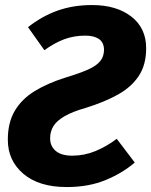

<svg xmlns="http://www.w3.org/2000/svg" viewBox="-20 -731 605 768"><path d="M348 -710.8Q446.3 -710.8 505.7 -664.4Q565 -618 564.6 -537.5Q564.6 -471.6 535 -427.1Q505.4 -382.5 451.2 -352.4Q396.9 -322.3 323.3 -299.6Q269.3 -284.2 238.2 -266.1Q207 -248 193.8 -226.6Q180.5 -205.3 180.5 -177.6Q180.5 -146.2 203 -127.2Q225.5 -108.3 269 -108.3Q317.5 -108.3 362.1 -126.8Q406.7 -145.3 447 -175.7L519 -80.9Q471.3 -39.5 403.4 -11.2Q335.4 17.2 246.8 17.2Q135.7 17.2 73.5 -35.7Q11.3 -88.6 11.3 -172.1Q11.3 -240.6 39 -287.5Q66.6 -334.5 118.2 -366.3Q169.9 -398.1 242.3 -420.8Q298.6 -437.8 332.1 -452.7Q365.5 -467.6 380.8 -486.4Q396.1 -505.3 396.1 -532.6Q395.4 -561.6 375.6 -575.1Q355.7 -588.5 321.4 -588.5Q275.7 -588.5 236.5 -573.8Q197.3 -559.2 157.6 -530.1L92.1 -622.3Q147 -665.9 209.6 -688.3Q272.2 -710.8 348 -710.8Z"/></svg>

Font: Fira Sans Variable
Style: Italic
Weight: 397
Italic angle: -8°
Designer: Carrois Corporate & Edenspiekermann AG
Foundry: Carrois Corporate GbR & Edenspiekermann AG
Version: Version 4.202